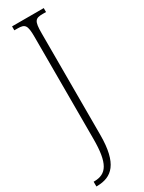

<svg xmlns="http://www.w3.org/2000/svg" viewBox="-248 -744 761 1013"><g transform="rotate(-30 132.5 -237.0)"><path d="M5 240H10C100 239 159 190 159 14V-605C159 -679 169 -690 215 -690H235V-714H42V-690H61C107 -690 117 -679 117 -606V15C117 162 85 211 8 211H5Z"/></g></svg>

Font: Noto Serif Lao ExtraCondensed ExtraLight
Style: Regular
Weight: 200
Width: 2
Designer: Monotype Design Team
Foundry: Monotype Imaging Inc.
Version: Version 2.003